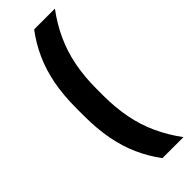

<svg xmlns="http://www.w3.org/2000/svg" viewBox="-265 -698 844 844"><g transform="rotate(-45 157.0 -276.5)"><path d="M180.5 -296.5V-256Q180.5 -180.5 193.2 -114.8Q206 -49 232.8 9.5Q259.5 68 300.5 123.5H170Q133 74 107.8 17.5Q82.5 -39 70 -105.5Q57.5 -172 57.5 -251.5V-300.5Q57.5 -380 70.2 -446.2Q83 -512.5 108.5 -569.2Q134 -626 171.5 -675.5H300.5Q259.5 -620.5 232.8 -561.8Q206 -503 193.2 -437.5Q180.5 -372 180.5 -296.5Z"/></g></svg>

Font: Anek Devanagari SemiBold
Style: Regular
Weight: 600
Designer: Kailash Malviya (Devanagari) & Yesha Goshar (Latin)
Foundry: Ek Type
Version: Version 1.003